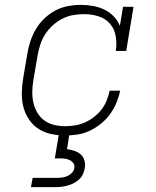

<svg xmlns="http://www.w3.org/2000/svg" viewBox="-20 -548 640 788"><path d="M247 8Q218 8 189.5 2Q161 -4 137.5 -19.5Q114 -35 98.5 -58.5Q83 -82 76 -109Q69 -136 69.5 -166Q70 -196 75 -226L92 -326Q96 -352 104.5 -378Q113 -404 127 -428Q141 -452 162 -472Q183 -492 207.5 -505Q232 -518 259 -523Q286 -528 312 -528Q337 -528 362 -523.5Q387 -519 408.5 -508.5Q430 -498 446.5 -481Q463 -464 472 -442L485 -520H528L498 -339H455Q460 -369 455 -399Q450 -429 431.5 -450.5Q413 -472 384.5 -481Q356 -490 326 -490Q303 -490 280 -486Q257 -482 235.5 -471Q214 -460 196 -443.5Q178 -427 165 -406.5Q152 -386 145 -364Q138 -342 134 -319L117 -219Q113 -196 112.5 -172.5Q112 -149 117 -127Q122 -105 133 -86Q144 -67 161.5 -54Q179 -41 201.5 -35.5Q224 -30 247 -30Q268 -30 288.5 -33.5Q309 -37 328.5 -45.5Q348 -54 366 -68Q384 -82 397 -99Q410 -116 418 -136Q426 -156 430 -176H473Q468 -151 458 -126.5Q448 -102 432 -80Q416 -58 394.5 -40.5Q373 -23 348.5 -11.5Q324 0 298.5 4Q273 8 247 8ZM107 220 114 182H214Q224 182 235 180.5Q246 179 256.5 174.5Q267 170 275.5 161Q284 152 285 142Q287 131 281.5 122.5Q276 114 267 109.5Q258 105 247.5 103.5Q237 102 227 102H205L222 0H265L255 64Q270 66 285 71Q300 76 311 85.5Q322 95 326.5 110.5Q331 126 328 141Q326 154 320.5 166.5Q315 179 305 188Q295 197 283 203.5Q271 210 258 213.5Q245 217 232.5 218.5Q220 220 207 220Z"/></svg>

Font: Iosevka Etoile XLtObl
Style: Regular
Weight: 200
Italic angle: -9°
Designer: Belleve Invis
Foundry: Belleve Invis
Version: Version 15.5.2; ttfautohint (v1.8.4)